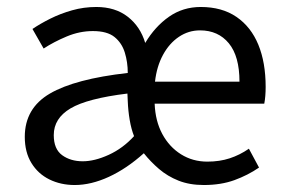

<svg xmlns="http://www.w3.org/2000/svg" viewBox="-20 -518 818 550"><path d="M194 12Q154 12 121.5 -4Q89 -20 70 -51Q51 -82 51 -126Q51 -208 123 -250Q195 -292 346 -309Q346 -340 337.5 -367.5Q329 -395 308 -412Q287 -429 246 -429Q208 -429 171 -413.5Q134 -398 105 -379L73 -435Q95 -450 124 -464.5Q153 -479 186.5 -488.5Q220 -498 256 -498Q310 -498 346 -470Q382 -442 396 -395Q424 -442 464 -470Q504 -498 555 -498Q616 -498 657.5 -469.5Q699 -441 720 -390Q741 -339 741 -269Q741 -256 740 -243.5Q739 -231 737 -221H423Q425 -171 445 -134Q465 -97 498.5 -76Q532 -55 574 -55Q609 -55 638 -64.5Q667 -74 693 -92L722 -38Q690 -16 651.5 -2Q613 12 564 12Q523 12 491.5 -0.5Q460 -13 435.5 -34Q411 -55 392 -79Q343 -35 292 -11.5Q241 12 194 12ZM217 -56Q251 -56 291.5 -74.5Q332 -93 364 -128Q356 -148 351.5 -174.5Q347 -201 346 -228L345 -250Q230 -236 182 -207.5Q134 -179 134 -131Q134 -91 158 -73.5Q182 -56 217 -56ZM424 -284H666Q666 -357 635.5 -394Q605 -431 553 -431Q520 -431 492.5 -412.5Q465 -394 447 -361Q429 -328 424 -284Z"/></svg>

Font: Source Sans 3
Style: Regular
Weight: 400
Designer: Paul D. Hunt
Foundry: Adobe
Version: Version 3.046;hotconv 1.0.118;makeotfexe 2.5.65603